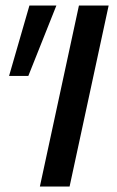

<svg xmlns="http://www.w3.org/2000/svg" viewBox="-20 -678 427 698"><path d="M125 0 267 -658H375L233 0ZM83 -402H13L87 -658H185Z"/></svg>

Font: Ysabeau SemiBold
Style: Italic
Weight: 600
Italic angle: -12°
Designer: Christian Thalmann (Catharsis Fonts)
Version: Version 2.002